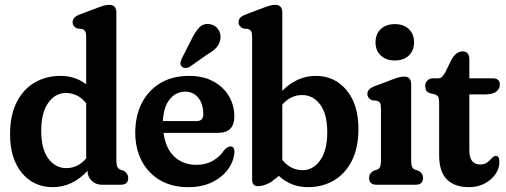

<svg xmlns="http://www.w3.org/2000/svg" viewBox="-20 -762 2088 792"><path d="M21.5 -208.5Q21.5 -286 48.5 -339.8Q75.5 -393.5 122.5 -421.2Q169.5 -449 229.5 -449Q290 -449 335.5 -414.5V-609.5Q335.5 -626 331.5 -632.8Q327.5 -639.5 318 -642.5L298.5 -644.5Q279.5 -653 279.5 -670.5Q279.5 -680.5 285.8 -688Q292 -695.5 308 -702L381 -729.5Q400.5 -737 411.2 -739.5Q422 -742 431 -742Q460 -742 460 -710V-100.5Q460 -81.5 464.2 -73.5Q468.5 -65.5 477 -62L490.5 -57.5Q509 -45.5 509 -28Q509 0 478.5 0H400.5Q375 0 358 -16.5Q341 -33 341 -57.5Q311.5 -25 275.2 -7.5Q239 10 197 10Q119 10 70.2 -48.8Q21.5 -107.5 21.5 -208.5ZM150 -222.5Q150 -147 179.5 -107.8Q209 -68.5 253.5 -68.5Q301 -68.5 335.5 -108.5V-336Q317.5 -358.5 296.2 -368.5Q275 -378.5 251.5 -378.5Q208 -378.5 179 -337.8Q150 -297 150 -222.5Z M946.5 -281.5Q946.5 -214 880 -214H654.5Q663.5 -148.5 699.8 -115.2Q736 -82 790.5 -82Q829.5 -82 859 -99.5Q888.5 -117 905 -143Q919.5 -158 930.5 -158Q947.5 -158 947 -134.5Q944.5 -97 920.8 -64Q897 -31 855.2 -10.5Q813.5 10 756.5 10Q689.5 10 640.5 -18.5Q591.5 -47 564.8 -97.8Q538 -148.5 538 -215.5Q538 -282.5 564.2 -335.2Q590.5 -388 640.2 -418.5Q690 -449 761.5 -449Q817.5 -449 859 -426.8Q900.5 -404.5 923.5 -366.8Q946.5 -329 946.5 -281.5ZM744.5 -384Q706 -384 680.2 -352.5Q654.5 -321 652 -262.5H790.5Q818.5 -262.5 818.5 -290.5Q818.5 -334.5 797.5 -359.2Q776.5 -384 744.5 -384ZM770 -599.5Q785 -631 802.5 -649Q820 -667 847 -662Q869.5 -658 881 -639.5Q892.5 -621 889 -600Q885.5 -579.5 872.2 -565.2Q859 -551 833 -536L762 -486Q754 -481.5 744.8 -481.5Q735.5 -481.5 730 -487.5Q723 -495 724.5 -503.8Q726 -512.5 730.5 -522Z M1144.5 -710V-387.5Q1173.5 -417 1208.2 -433Q1243 -449 1283 -449Q1360.5 -449 1409.5 -390Q1458.5 -331 1458.5 -230.5Q1458.5 -153 1431.5 -99.2Q1404.5 -45.5 1357.5 -17.8Q1310.5 10 1250.5 10Q1180 10 1130.5 -36.5L1098 -11Q1080.5 -1 1067.2 2.5Q1054 6 1045 6Q1020 6 1020 -21V-609.5Q1020 -626 1016 -632.8Q1012 -639.5 1003 -642.5L983 -644.5Q964 -653 964 -670.5Q964 -680.5 970.2 -688Q976.5 -695.5 993 -702L1065.5 -729.5Q1085 -737 1095.8 -739.5Q1106.5 -742 1115.5 -742Q1144.5 -742 1144.5 -710ZM1226.5 -370Q1179 -370 1144.5 -330.5V-102.5Q1179 -60 1228.5 -60Q1271.5 -60 1300.8 -100.8Q1330 -141.5 1330 -216.5Q1330 -292 1300.5 -331Q1271 -370 1226.5 -370Z M1608.5 -512.5Q1572.5 -512.5 1550.8 -533Q1529 -553.5 1529 -587.5Q1529 -621.5 1550.8 -642Q1572.5 -662.5 1608.5 -662.5Q1645 -662.5 1666.5 -642Q1688 -621.5 1688 -587.5Q1688 -553.5 1666.5 -533Q1645 -512.5 1608.5 -512.5ZM1676 -414V-100.5Q1676 -81.5 1679.8 -73.5Q1683.5 -65.5 1693 -62L1706.5 -57.5Q1725 -47 1725 -28Q1725 0 1694.5 0H1533Q1502.5 0 1502.5 -28Q1502.5 -47 1521 -57.5L1534.5 -62Q1544 -65.5 1547.8 -73.5Q1551.5 -81.5 1551.5 -100.5V-313.5Q1551.5 -330 1547.8 -336.8Q1544 -343.5 1534.5 -346.5L1514.5 -348.5Q1495.5 -357 1495.5 -374.5Q1495.5 -384.5 1501.8 -392Q1508 -399.5 1524.5 -406L1597 -433.5Q1616.5 -441 1627.2 -443.5Q1638 -446 1647.5 -446Q1676 -446 1676 -414Z M1773 -373 1753.5 -377.5Q1741 -382 1737.5 -390Q1734 -398 1734 -408.5Q1734 -421.5 1743.2 -430.2Q1752.5 -439 1767 -439H1788Q1796 -439 1802.2 -444.2Q1808.5 -449.5 1817.5 -465L1844 -519.5Q1864 -550 1888 -550Q1916 -550 1916 -517V-439H2011Q2042 -439 2042 -414Q2042 -396 2027.2 -384.2Q2012.5 -372.5 1979 -372.5H1916V-142Q1916 -83.5 1961 -83.5Q1979.5 -83.5 1990.5 -92.5Q2001.5 -101.5 2009.2 -110.2Q2017 -119 2025.5 -119Q2040 -119 2040 -94Q2040 -67.5 2023.8 -43.8Q2007.5 -20 1979.2 -5Q1951 10 1915 10Q1855 10 1823.2 -22Q1791.5 -54 1791.5 -121.5V-338Q1791.5 -353 1788.5 -360.8Q1785.5 -368.5 1773 -373Z"/></svg>

Font: Fraunces 144pt SuperSoft SemiBold
Style: Regular
Weight: 600
Version: Version 1.000;[b76b70a41]